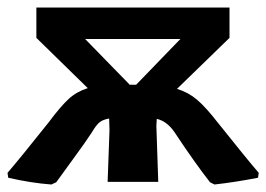

<svg xmlns="http://www.w3.org/2000/svg" viewBox="-22 -485 710 512"><path d="M115 7Q61 3 0 -11L-2 -24Q34 -66 108 -159Q140 -202 161.5 -221.5Q183 -241 212 -250L75 -384V-465H590V-384L450 -248Q480 -239 503.5 -219Q527 -199 558 -159Q637 -60 668 -24L666 -11Q604 1 550 7L538 1Q498 -50 443 -133Q423 -162 396 -168L395 -149L400 0H265L270 -138L269 -169Q252 -166 243 -158.5Q234 -151 223 -132Q206 -106 173 -61Q140 -16 128 1ZM327 -259H341L459 -381H205L324 -259Z"/></svg>

Font: Alegreya Sans SC
Style: Bold
Weight: 700
Designer: Juan Pablo del Peral
Foundry: Huerta Tipografica
Version: Version 2.007